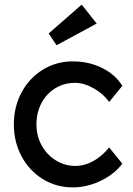

<svg xmlns="http://www.w3.org/2000/svg" viewBox="-20 -802 575 832"><path d="M40 -263Q40 -339 73.5 -401.5Q107 -464 165.5 -500Q224 -536 295 -536Q365 -536 422.5 -507.5Q480 -479 510 -430L453 -360Q429 -395 386.5 -419Q344 -443 305 -443Q258 -443 219.5 -419.5Q181 -396 159.5 -355Q138 -314 138 -263Q138 -213 160.5 -172Q183 -131 222 -107Q261 -83 306 -83Q346 -83 383.5 -103.5Q421 -124 453 -163L510 -93Q477 -48 417.5 -19Q358 10 295 10Q224 10 165.5 -26Q107 -62 73.5 -124.5Q40 -187 40 -263ZM191 -657 334 -782 399 -700 225 -606Z"/></svg>

Font: Easer Grotesk Variable
Style: Regular
Weight: 400
Designer: Boardeaser, Bonnie Shaver-Troup, Thomas Jockin
Foundry: Lexend
Version: Version 1.001;Glyphs 3.1.2 (3151)